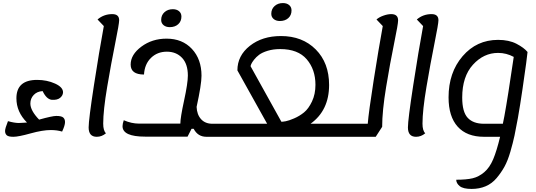

<svg xmlns="http://www.w3.org/2000/svg" viewBox="-20 -867 3493 1252"><path d="M67 25Q35 25 24 15Q13 5 13 -13Q13 -30 32 -77Q74 -65 103 -65Q112 -65 132 -66.5Q152 -68 156 -68Q87 -137 87 -226Q87 -346 222 -346Q286 -346 339 -322Q392 -298 391 -264Q390 -244 372 -229Q354 -214 318 -216Q283 -220 258 -273Q222 -271 200 -248Q178 -225 178 -192Q178 -146 235 -87Q321 -111 347 -111Q381 -111 392.5 -100.5Q404 -90 404 -71Q404 -49 385 -9Q352 -19 311 -19Q258 -19 179 3Q100 25 67 25Z M611 25Q558 25 558 -36Q558 -86 592.5 -310.5Q627 -535 657 -697L616 -740Q657 -775 712 -775Q757 -775 757 -735Q757 -712 731 -583.5Q705 -455 679 -301Q653 -147 653 -61Q653 -15 671 2Q644 25 611 25Z M1087 -690Q1062 -690 1046.5 -703Q1031 -716 1031 -737Q1031 -768 1052.5 -787.5Q1074 -807 1107 -807Q1132 -807 1147.5 -794Q1163 -781 1163 -759Q1163 -728 1142 -709Q1121 -690 1087 -690ZM927 24Q779 24 779 -44Q779 -59 787 -83Q838 -61 886 -61H1156Q1156 -99 1180.5 -212Q1205 -325 1205 -374Q1205 -450 1167 -490Q1129 -530 1068 -530Q1006 -530 964.5 -489.5Q923 -449 919 -381Q832 -381 832 -446Q832 -511 902 -563Q972 -615 1066 -615Q1169 -615 1231.5 -548Q1294 -481 1294 -373Q1294 -316 1262 -170Q1264 -120 1291 -90Q1318 -60 1365 -60H1404Q1420 -60 1414 -18Q1406 25 1390 25H1326Q1270 25 1243 -27H1229L1203 24Z M1805 -730Q1780 -730 1764.5 -743Q1749 -756 1749 -777Q1749 -808 1770.5 -827.5Q1792 -847 1825 -847Q1850 -847 1865.5 -834Q1881 -821 1881 -799Q1881 -768 1860 -749Q1839 -730 1805 -730ZM1391 25Q1375 25 1381 -17Q1389 -60 1405 -60H1722L1528 -408Q1528 -504 1609 -568Q1690 -632 1812 -632Q1952 -632 2039 -544.5Q2126 -457 2126 -313Q2126 -147 2005 -60H2264Q2280 -60 2274 -18Q2266 25 2250 25ZM1815 -73Q1824 -73 1843.5 -76.5Q1863 -80 1898 -95Q1933 -110 1962.5 -134Q1992 -158 2014.5 -205.5Q2037 -253 2037 -314Q2037 -414 1980 -480.5Q1923 -547 1807 -547Q1762 -547 1726 -536Q1690 -525 1670 -510Q1650 -495 1636.5 -477.5Q1623 -460 1618.5 -449.5Q1614 -439 1614 -435Z M2251 25Q2235 25 2241 -17Q2249 -60 2265 -60H2378Q2384 -135 2416.5 -342.5Q2449 -550 2476 -697L2435 -740Q2452 -755 2480 -765Q2508 -775 2531 -775Q2576 -775 2576 -734Q2576 -710 2550 -584Q2524 -458 2498 -300.5Q2472 -143 2472 -40L2430 25Z M2693 25Q2640 25 2640 -36Q2640 -86 2674.5 -310.5Q2709 -535 2739 -697L2698 -740Q2739 -775 2794 -775Q2839 -775 2839 -735Q2839 -712 2813 -583.5Q2787 -455 2761 -301Q2735 -147 2735 -61Q2735 -15 2753 2Q2726 25 2693 25Z M3055 365Q3000 365 2977.5 346.5Q2955 328 2955 305Q3022 305 3062 295.5Q3102 286 3137.5 256Q3173 226 3196 171.5Q3219 117 3241 25H3136Q3024 25 2964.5 -41Q2905 -107 2905 -232Q2905 -394 2996.5 -500.5Q3088 -607 3228 -607Q3299 -607 3348 -581.5Q3397 -556 3420 -528Q3420 -520 3411 -454Q3402 -388 3387 -285Q3372 -182 3357 -97Q3345 -30 3335 17Q3325 64 3308 122.5Q3291 181 3269.5 220Q3248 259 3218 294.5Q3188 330 3147 347.5Q3106 365 3055 365ZM3136 -60H3259Q3263 -76 3269 -110Q3291 -229 3330 -496Q3282 -522 3228 -522Q3134 -522 3064 -445Q2994 -368 2994 -231Q2994 -137 3030 -98.5Q3066 -60 3136 -60Z"/></svg>

Font: Lemonada Light
Style: Regular
Weight: 300
Designer: Mohamed Gaber (Arabic), Eduardo Tunni (Latin)
Foundry: Kief Type Foundry
Version: Version 4.004